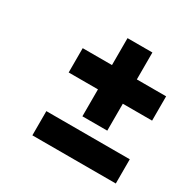

<svg xmlns="http://www.w3.org/2000/svg" viewBox="-138 -747 887 886"><g transform="rotate(30 305.0 -304.0)"><path d="M297.5 -191.5V-335H141.5V-464.5H297.5V-608H430V-464.5H586V-335H430V-191.5ZM141.5 0V-129H586V0Z"/></g></svg>

Font: Overpass ExtraBold
Style: Italic
Weight: 800
Italic angle: -10°
Designer: Delve Withrington, Dave Bailey, Thomas Jockin
Foundry: Delve Fonts LLC
Version: Version 4.000